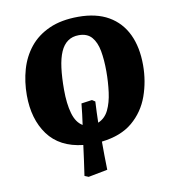

<svg xmlns="http://www.w3.org/2000/svg" viewBox="-78 -597 746 817"><g transform="rotate(-10 295.5 -189.0)"><path d="M239.5 151 222.5 144Q227.5 110 232 77.5Q236.5 45 240.5 13.5Q140 2.5 90.2 -65.2Q40.5 -133 40.5 -236.5Q40.5 -294.5 55.5 -347Q70.5 -399.5 103 -440Q135.5 -480.5 187.8 -504Q240 -527.5 314 -527.5Q391.5 -527.5 444 -497.3Q496.5 -467 523.3 -411Q550 -355 550 -277.5Q550 -207.5 527.5 -144.5Q505 -81.5 454.8 -39Q404.5 3.5 321 13Q321 41.5 321.3 71.2Q321.5 101 322.5 135ZM319.5 -69Q349.5 -81.5 364.8 -113Q380 -144.5 385.7 -188Q391.5 -231.5 391.5 -278.5Q391.5 -328 384.5 -366.5Q377.5 -405 358.3 -427.5Q339 -450 302.5 -450Q274.5 -450 254.8 -436Q235 -422 223 -394.5Q211 -367 205.8 -326.3Q200.5 -285.5 200.5 -232Q200.5 -172 212.5 -129.8Q224.5 -87.5 252.5 -71Q256 -94.5 258.5 -116.5Q261 -138.5 263.5 -162L310 -168.5L323 -160Q321.5 -135 320.8 -113Q320 -91 319.5 -69Z"/></g></svg>

Font: Literata
Style: Italic
Weight: 400
Italic angle: -2°
Designer: Latin by Veronika Burian and Jose Scaglione. Greek by Irene Vlachou. Cyrillic by Vera Evstafieva
Foundry: TypeTogether
Version: Version 3.103;gftools[0.9.29]